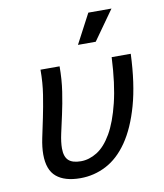

<svg xmlns="http://www.w3.org/2000/svg" viewBox="-89 -766 720 842"><g transform="rotate(-10 270.5 -345.5)"><path d="M513.2 -490.2Q507.8 -357.4 481.2 -262.9Q454.6 -168.5 412.8 -107.9Q371.1 -47.4 316.9 -19.3Q262.7 8.8 202.1 8.8Q132.3 8.8 95.5 -22Q58.6 -52.7 58.6 -122.1Q58.6 -154.3 66.9 -194.1Q75.2 -233.9 85 -280.3Q94.7 -326.7 103 -379.2Q111.3 -431.6 111.3 -490.2H196.3Q196.3 -431.2 188.2 -378.4Q180.2 -325.7 170.2 -280.8Q160.2 -235.8 152.1 -198.7Q144 -161.6 144 -133.8Q144 -97.2 161.4 -80.6Q178.7 -64 216.8 -64Q253.4 -64 288.8 -85.9Q324.2 -107.9 353.3 -158Q382.3 -208 402.3 -289.6Q422.4 -371.1 428.2 -490.2ZM464.4 -700.2 371.1 -568.8H292L361.3 -700.2ZM-8.8 -490.2Z"/></g></svg>

Font: Code New Roman
Style: Italic
Weight: 400
Italic angle: -11°
Monospace: yes
Designer: Sam Radian
Foundry: Code New Roman
Version: Version 1.508 October 19, 2014